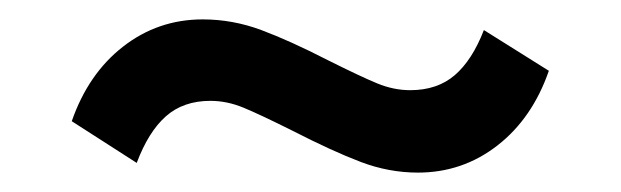

<svg xmlns="http://www.w3.org/2000/svg" viewBox="-20 -388 640 198"><path d="M546 -315Q529 -266 493 -238Q457 -210 411 -210Q381 -210 352 -221Q323 -232 282 -253Q248 -270 231 -277Q214 -284 197 -284Q169 -284 151 -268Q133 -252 121 -220L54 -263Q71 -312 107 -340Q143 -368 189 -368Q220 -368 249.5 -357Q279 -346 318 -326Q352 -309 369 -302Q386 -295 403 -295Q431 -295 449 -310.5Q467 -326 479 -357Z"/></svg>

Font: Muli
Style: Bold
Weight: 700
Designer: Vernon Adams
Foundry: Vernon Adams
Version: Version 2.001